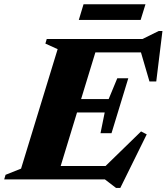

<svg xmlns="http://www.w3.org/2000/svg" viewBox="-55 -856 795 916"><path d="M498.5 40.5 445.5 0H-35L-28.5 -22L45.5 -51.5L220 -621.5L161.5 -648L168 -670H625L702 -708H720L690.5 -467.5H658L617.5 -606H400L332 -383.5H463.5L504.5 -482.5H557L477 -220.5H424.5L444.5 -319.5H312.5L234.5 -64H448.5L618 -229L645 -215L519 40.5ZM321 -761 343.5 -835.5H639L616 -761Z"/></svg>

Font: Newsreader 16pt ExtraBold
Style: Italic
Weight: 800
Italic angle: -17°
Designer: Hugues Gentile
Foundry: Production Type
Version: Version 1.003; ttfautohint (v1.8.3)